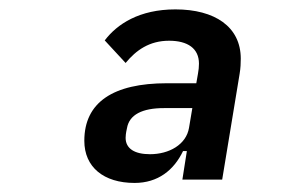

<svg xmlns="http://www.w3.org/2000/svg" viewBox="-20 -730 640 411"><path d="M455.6 -345.5 492.9 -571.7C495 -583.8 495.4 -595.2 495.4 -604.4C495.4 -672.9 439.6 -709.9 355.5 -709.9C278.4 -709.9 230.8 -678.6 204.2 -643.5L248.9 -595.2C271.3 -622.5 299.7 -642.8 342 -642.8C381.7 -642.8 405.9 -626.4 405.9 -593.8C405.9 -587.4 405.2 -579.5 403.8 -572.4L400.2 -551.8H337.4C222.3 -551.8 160.5 -511 160.5 -428.6C160.5 -372.5 201.7 -338.4 268.1 -338.4C318.2 -338.4 352.3 -365.8 371.8 -406.6H380L370.4 -345.5ZM248.9 -435C248.9 -438.6 249.3 -444.6 251.8 -455.6C256.7 -484.7 284.8 -498.6 331 -498.6H391.7L384.6 -456.3C378.6 -420.5 342 -399.9 301.1 -399.9C268.1 -399.9 248.9 -411.9 248.9 -435Z"/></svg>

Font: Margiela Mono Italic SmBold It
Style: Regular
Weight: 600
Designer: Mike Abbink, Paul van der Laan, Pieter van Rosmalen
Foundry: Bold Monday
Version: Version 2.003 2021